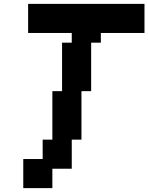

<svg xmlns="http://www.w3.org/2000/svg" viewBox="-20 -720 765 990"><path d="M125 -550H350V-500H300V-250H250V0H200V100H100V250H250V150H350V0H400V-250H450V-500H500V-550H725V-700H125Z"/></svg>

Font: LS-VG5000 Bold Shifted
Style: Regular
Weight: 400
Designer: Justin Bihan, 2021
Foundry: Justin Bihan, 2021
Version: Version 1.000;Glyphs 3.1.2 (3151)